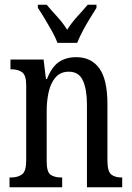

<svg xmlns="http://www.w3.org/2000/svg" viewBox="-20 -786 555 806"><path d="M20 0V-41H27Q54 -41 72 -53.5Q90 -66 90 -113V-427Q90 -471 72.5 -483Q55 -495 29 -495H24V-536H163L173 -454H177Q197 -505 227 -525.5Q257 -546 300 -546Q363 -546 397 -499Q431 -452 431 -349V-113Q431 -66 447 -53.5Q463 -41 489 -41H493V0H345V-347Q345 -411 328 -448Q311 -485 269 -485Q234 -485 213.5 -461.5Q193 -438 184.5 -400.5Q176 -363 176 -321V-108Q176 -63 193 -52Q210 -41 236 -41H241V0ZM221 -606Q213 -629 198 -655.5Q183 -682 167.5 -708Q152 -734 139 -753V-766H176Q197 -741 220.5 -715.5Q244 -690 262 -661Q280 -690 303.5 -715.5Q327 -741 348 -766H385V-753Q373 -734 357 -708Q341 -682 327 -655.5Q313 -629 304 -606Z"/></svg>

Font: Noto Serif Lao ExtraCondensed
Style: Regular
Weight: 400
Width: 2
Designer: Monotype Design Team
Foundry: Monotype Imaging Inc.
Version: Version 2.003; ttfautohint (v1.8.4.7-5d5b)